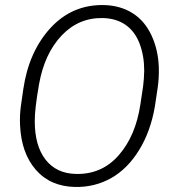

<svg xmlns="http://www.w3.org/2000/svg" viewBox="-20 -741 701 771"><path d="M281.7 9.8Q182.1 7.8 123.8 -59.3Q65.4 -126.5 60.5 -238.8Q58.6 -277.8 64 -316.4L73.7 -383.8Q95.7 -532.7 181.2 -627Q268.6 -723.1 397 -720.7Q462.4 -719.2 511.5 -688.7Q560.5 -658.2 587.9 -599.9Q615.2 -541.5 617.7 -471.7Q619.1 -429.7 613.3 -389.6L602.1 -314.5Q585 -213.9 538.8 -138.7Q492.7 -63.5 426.8 -26.1Q360.8 11.2 281.7 9.8ZM554.7 -395Q558.6 -425.8 559.1 -457.5Q559.1 -517.1 540.5 -565.9Q522 -614.7 484.6 -640.9Q447.3 -667 394 -668.5Q296.4 -670.9 227.5 -598.4Q158.7 -525.9 136.7 -402.3Q119.1 -302.2 119.6 -254.4Q119.6 -155.8 162.8 -100.1Q206.1 -44.4 284.7 -42.5Q388.7 -40 456.8 -117.7Q524.9 -195.3 543.9 -322.8Z"/></svg>

Font: RobotoInd Light
Style: Italic
Weight: 300
Italic angle: -12°
Designer: Google
Version: Version 2.001151; 2014